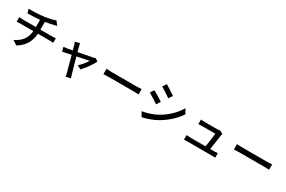

<svg xmlns="http://www.w3.org/2000/svg" viewBox="154 -2240 5662 3797"><g transform="rotate(30 2985.0 -341.5)"><path d="M569 -462V-639C636 -649 704 -663 754 -676C770 -680 792 -685 819 -692L754 -779C704 -757 594 -734 499 -721C390 -705 236 -702 160 -705L185 -613C258 -614 367 -617 466 -627V-462H174C143 -462 108 -464 84 -467V-364C109 -366 144 -367 175 -367H463C448 -202 366 -93 211 -20L311 48C481 -52 554 -190 567 -367H837C863 -367 895 -366 919 -364V-466C897 -464 856 -462 835 -462Z M1648 -176C1718 -247 1820 -391 1862 -477L1798 -522C1787 -516 1769 -511 1755 -508C1719 -500 1562 -470 1427 -444L1397 -553C1391 -578 1385 -602 1382 -622L1275 -596C1285 -578 1294 -557 1301 -532C1307 -511 1318 -473 1330 -426C1276 -416 1234 -408 1220 -406C1188 -401 1162 -397 1133 -395L1157 -299C1185 -305 1264 -322 1354 -340C1391 -200 1436 -32 1450 17C1458 43 1463 72 1466 96L1574 69C1567 50 1555 13 1550 -5C1535 -52 1489 -219 1450 -360C1576 -386 1698 -410 1722 -415C1691 -360 1618 -271 1561 -220Z M2088 -323C2121 -325 2180 -327 2236 -327H2780C2824 -327 2869 -324 2891 -323V-446C2867 -444 2828 -440 2779 -440H2236C2182 -440 2120 -443 2088 -446Z M3274 -779 3217 -693C3279 -658 3386 -587 3437 -550L3496 -636C3449 -670 3336 -744 3274 -779ZM3109 -66 3168 37C3259 20 3399 -28 3500 -87C3662 -181 3801 -309 3890 -445L3830 -551C3749 -409 3614 -275 3447 -180C3342 -122 3220 -85 3109 -66ZM3122 -552 3065 -466C3129 -432 3235 -364 3288 -326L3346 -415C3299 -448 3185 -518 3122 -552Z M4658 -96C4672 -189 4700 -376 4708 -440C4710 -450 4713 -465 4716 -476L4640 -513C4630 -508 4598 -505 4580 -505H4296C4271 -505 4233 -507 4208 -510V-406C4235 -407 4267 -409 4297 -409H4594C4591 -353 4565 -181 4551 -96H4205C4173 -96 4141 -98 4115 -101V2C4149 1 4172 0 4205 0H4744C4768 0 4810 1 4829 2V-100C4806 -98 4765 -96 4742 -96Z M5068 -323C5101 -325 5160 -327 5216 -327H5760C5804 -327 5849 -324 5871 -323V-446C5847 -444 5808 -440 5759 -440H5216C5162 -440 5100 -443 5068 -446Z"/></g></svg>

Font: Genne Gothic Medium
Style: Regular
Weight: 500
Designer: Ryoko NISHIZUKA (kana & ideographs); Paul D. Hunt (Latin, Greek & Cyrillic); Wenlong ZHANG (bopomofo); Sandoll Communica
Foundry: Adobe Systems Incorporated
Version: Version 1.004;PS 1.004;hotconv 16.6.51;makeotf.lib2.5.65220